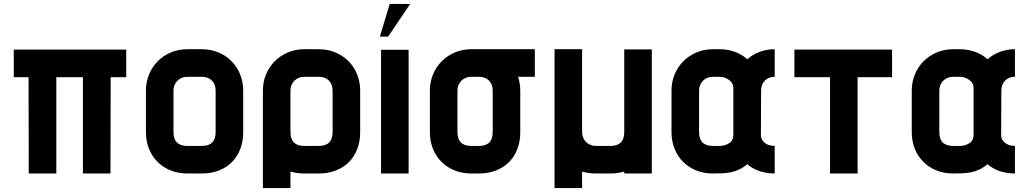

<svg xmlns="http://www.w3.org/2000/svg" viewBox="-20 -881 5224 975"><path d="M621 -629V-489H542L541 0H401V-489H266V0H126L125 -489H50V-629H621Z M1215 -210Q1215 -163 1200 -124Q1185 -85 1157.5 -57.5Q1130 -30 1091 -15Q1052 0 1005 0H931Q885 0 846.5 -15.5Q808 -31 780 -59Q752 -87 736.5 -125.5Q721 -164 721 -210V-421Q721 -465 737 -503.5Q753 -542 781.5 -570.5Q810 -599 848.5 -615Q887 -631 931 -631H1005Q1050 -631 1088.5 -615Q1127 -599 1155 -571Q1183 -543 1199 -504.5Q1215 -466 1215 -421ZM1075 -210V-421Q1075 -453 1056 -472Q1037 -491 1005 -491H931Q901 -491 881 -471Q861 -451 861 -421V-210Q861 -140 931 -140H1005Q1075 -140 1075 -210Z M1455 74H1315V-421Q1315 -465 1331 -503.5Q1347 -542 1375.5 -570.5Q1404 -599 1442.5 -615Q1481 -631 1525 -631H1599Q1644 -631 1682.5 -615Q1721 -599 1749 -571Q1777 -543 1793 -504.5Q1809 -466 1809 -421V-210Q1809 -163 1794 -124Q1779 -85 1751.5 -57.5Q1724 -30 1685 -15Q1646 0 1599 0H1525Q1488 0 1455 -10ZM1669 -210V-421Q1669 -453 1650 -472Q1631 -491 1599 -491H1525Q1495 -491 1475 -471Q1455 -451 1455 -421V-210Q1455 -140 1525 -140H1599Q1669 -140 1669 -210Z M2055 0H1915V-628H2055V0ZM1959 -861H2063L1951 -695H1909L1959 -861Z M2696 -631V-491H2611Q2622 -455 2622 -421V-210Q2622 -163 2607 -124Q2592 -85 2564.5 -57.5Q2537 -30 2498 -15Q2459 0 2412 0H2373Q2327 0 2288.5 -15.5Q2250 -31 2222 -59Q2194 -87 2178.5 -125.5Q2163 -164 2163 -210V-421Q2163 -465 2179 -503.5Q2195 -542 2223.5 -570.5Q2252 -599 2290.5 -615Q2329 -631 2373 -631ZM2482 -210V-421Q2482 -453 2463 -472Q2444 -491 2412 -491H2373Q2343 -491 2323 -471Q2303 -451 2303 -421V-210Q2303 -140 2373 -140H2412Q2482 -140 2482 -210Z M3290 -630V0H3150V-10Q3117 0 3080 0H3006Q2969 0 2936 -10V74H2796V-631H2936V-210Q2936 -180 2956 -160Q2976 -140 3006 -140H3080Q3150 -140 3150 -210V-630Z M3844 -195Q3844 -181 3850.5 -170.5Q3857 -160 3867 -153Q3877 -146 3889.5 -143Q3902 -140 3914 -140V0Q3876 0 3840 -11Q3804 -22 3775 -47Q3754 -30 3734 -20.5Q3714 -11 3692.5 -6.5Q3671 -2 3648 -1Q3625 0 3600 0Q3554 0 3515.5 -15.5Q3477 -31 3449 -59Q3421 -87 3405.5 -125.5Q3390 -164 3390 -210V-421Q3390 -465 3406 -503.5Q3422 -542 3450.5 -570.5Q3479 -599 3517.5 -615Q3556 -631 3600 -631H3635Q3673 -631 3709.5 -618.5Q3746 -606 3775 -580Q3804 -606 3840 -618.5Q3876 -631 3914 -631V-491Q3883 -491 3864 -471.5Q3845 -452 3845 -421Q3845 -364 3844.5 -308Q3844 -252 3844 -195ZM3704 -434Q3704 -460 3681.5 -475.5Q3659 -491 3635 -491H3600Q3570 -491 3550 -471Q3530 -451 3530 -421V-210Q3530 -140 3600 -140H3635Q3660 -140 3682 -153.5Q3704 -167 3704 -195Z M4510 -489H4335V0H4195V-489H4014V-629H4510V-489Z M5064 -195Q5064 -181 5070.5 -170.5Q5077 -160 5087 -153Q5097 -146 5109.5 -143Q5122 -140 5134 -140V0Q5096 0 5060 -11Q5024 -22 4995 -47Q4974 -30 4954 -20.5Q4934 -11 4912.5 -6.5Q4891 -2 4868 -1Q4845 0 4820 0Q4774 0 4735.5 -15.5Q4697 -31 4669 -59Q4641 -87 4625.5 -125.5Q4610 -164 4610 -210V-421Q4610 -465 4626 -503.5Q4642 -542 4670.5 -570.5Q4699 -599 4737.5 -615Q4776 -631 4820 -631H4855Q4893 -631 4929.5 -618.5Q4966 -606 4995 -580Q5024 -606 5060 -618.5Q5096 -631 5134 -631V-491Q5103 -491 5084 -471.5Q5065 -452 5065 -421Q5065 -364 5064.5 -308Q5064 -252 5064 -195ZM4924 -434Q4924 -460 4901.5 -475.5Q4879 -491 4855 -491H4820Q4790 -491 4770 -471Q4750 -451 4750 -421V-210Q4750 -140 4820 -140H4855Q4880 -140 4902 -153.5Q4924 -167 4924 -195Z"/></svg>

Font: CAT North
Style: Regular
Weight: 400
Designer: Peter Wiegel
Foundry: Peter Wiegel
Version: Version 1.000